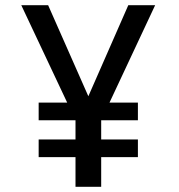

<svg xmlns="http://www.w3.org/2000/svg" viewBox="-20 -720 690 740"><path d="M129 -114.5V-182.5H271V-256.5H129V-324.5H239L62 -700H165.5L320.5 -349L474.5 -700H578L402 -324.5H511.5V-256.5H370V-182.5H511.5V-114.5H370V0H271V-114.5Z"/></svg>

Font: Trispace
Style: Regular
Weight: 400
Designer: Tyler Finck
Foundry: Etcetera Type Company
Version: Version 1.210; ttfautohint (v1.8.3)